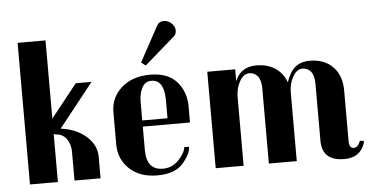

<svg xmlns="http://www.w3.org/2000/svg" viewBox="-51 -828 1800 932"><g transform="rotate(-5 849.0 -362.0)"><path d="M404 -104V0H277V-140Q277 -172 263 -196Q249 -220 225 -228L196 -233V0H60V-690H196V-309L324 -470H401L232 -257Q308 -247 356 -204.5Q404 -162 404 -104Z M860 -232H630V-118Q630 -20 710 -20Q757 -20 789 -55.5Q821 -91 821 -115H845Q845 -80 805.5 -35Q766 10 680 10Q594 10 544 -38Q494 -86 494 -157V-314Q494 -385 547 -432.5Q600 -480 687 -480Q774 -480 817 -430.5Q860 -381 860 -311ZM753 -262V-353Q753 -399 737.5 -424.5Q722 -450 691 -450Q660 -450 645 -421.5Q630 -393 630 -353V-262ZM816 -653 670 -526 649 -543 742 -714Q753 -734 775 -734Q797 -734 813.5 -718Q830 -702 830 -683Q830 -664 816 -653Z M1642 -40Q1662 -40 1674 -72L1693 -69Q1693 -59 1685.5 -43.5Q1678 -28 1668 -18Q1642 10 1590 10Q1483 10 1483 -89V-366Q1483 -406 1467.5 -425.5Q1452 -445 1425.5 -445Q1399 -445 1379.5 -411.5Q1360 -378 1360 -334V0H1224V-366Q1224 -406 1208.5 -425.5Q1193 -445 1166.5 -445Q1140 -445 1120.5 -411.5Q1101 -378 1101 -334V0H965V-470H1101V-412Q1128 -480 1205 -480Q1258 -480 1296 -455Q1334 -430 1350 -385Q1369 -439 1396.5 -459.5Q1424 -480 1464 -480Q1535 -480 1577 -437.5Q1619 -395 1619 -322V-74Q1619 -40 1642 -40Z"/></g></svg>

Font: Trochut
Style: Bold
Weight: 700
Designer: Andreu Balius
Foundry: Andreu Balius
Version: Version 1.001